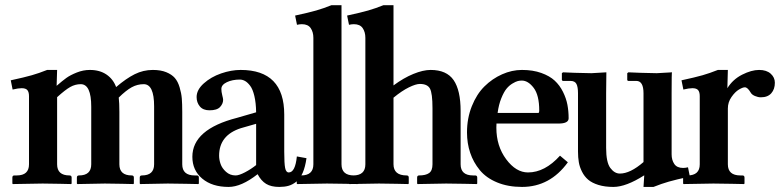

<svg xmlns="http://www.w3.org/2000/svg" viewBox="-20 -718 3047 750"><path d="M582 -76.2V-302.7Q582 -389.2 541.5 -389.2Q516.6 -389.2 494.6 -377.2Q472.7 -365.2 443.8 -336.9Q446.3 -315.9 446.3 -281.7V-76.2Q446.3 -32.7 494.6 -32.7Q502.9 -32.7 502.9 -24.4V-1L501 1L457.5 0Q414.1 -1 389.6 -1L282.2 1L280.3 -1V-24.4Q280.3 -32.7 288.6 -32.7Q336.4 -32.7 336.4 -76.2V-300.8Q336.4 -389.2 295.4 -389.2Q273.9 -389.2 254.4 -378.2Q234.9 -367.2 203.1 -338.4V-76.2Q203.1 -32.7 251.5 -32.7Q259.8 -32.7 259.8 -24.4V-1L257.8 1L214.4 0Q170.9 -1 146.5 -1L30.3 1L28.3 -1V-24.4Q28.3 -32.7 36.1 -32.7H45.4Q93.3 -32.7 93.3 -76.2V-342.3Q93.3 -358.4 86.9 -366Q80.6 -373.5 64.5 -373.5Q51.3 -373.5 29.3 -368.2L22 -404.3Q76.2 -416 104.2 -424.1Q132.3 -432.1 164.1 -444.8H203.1L201.2 -382.8Q223.6 -402.3 239.3 -413.6Q254.9 -424.8 280 -434.8Q305.2 -444.8 331.1 -444.8Q369.6 -444.8 396 -426.8Q422.4 -408.7 433.6 -377.9Q472.2 -411.1 505.9 -428Q539.6 -444.8 577.1 -444.8Q607.9 -444.8 629.4 -436Q650.9 -427.2 662.8 -413.6Q674.8 -399.9 681.6 -377Q688.5 -354 690.2 -333Q691.9 -312 691.9 -280.8V-76.2Q691.9 -32.7 740.7 -32.7H748.5Q756.8 -32.7 756.8 -24.4V-1L754.9 1L707 0Q659.7 -1 635.3 -1L527.8 1L525.9 -1V-24.4Q525.9 -32.7 534.2 -32.7Q582 -32.7 582 -76.2Z M1070.8 12.2Q1039.1 12.2 1019.5 0.2Q1000 -11.7 986.3 -37.6Q922.9 12.2 873 12.2Q808.6 12.2 770 -20.3Q731.4 -52.7 731.4 -105.5Q731.4 -212.9 906.2 -257.8L980.5 -279.3Q980 -316.4 973.6 -343Q967.3 -369.6 957.3 -382.8Q947.3 -396 937.3 -401.6Q927.2 -407.2 917 -407.2Q887.7 -407.2 866.2 -397Q844.7 -386.7 844.7 -370.6Q844.7 -359.4 848.1 -346.2Q851.6 -333 851.6 -328.1Q851.6 -313 839.6 -300Q827.6 -287.1 798.3 -287.1Q773.4 -287.1 760.7 -302.2Q748 -317.4 748 -338.9Q748 -367.2 776.1 -392.3Q804.2 -417.5 843.8 -431.2Q883.3 -444.8 919.9 -444.8Q1090.3 -444.8 1090.3 -270.5V-125Q1090.3 -79.6 1093.8 -62Q1097.2 -44.4 1107.9 -44.4Q1133.3 -44.4 1139.6 -106.9L1177.2 -100.1Q1172.4 -65.9 1162.4 -43Q1152.3 -20 1137.5 -8.3Q1122.6 3.4 1106.9 7.8Q1091.3 12.2 1070.8 12.2ZM980.5 -73.2V-234.4L920.9 -217.3Q835.9 -189.9 835.9 -109.9Q835.9 -94.2 841.6 -77.6Q847.2 -61 862.8 -46.9Q878.4 -32.7 900.4 -32.7Q913.6 -32.7 937 -44.9Q960.4 -57.1 980.5 -73.2Z M1204.1 -570.3Q1204.1 -592.8 1193.6 -608.2Q1183.1 -623.5 1159.2 -623.5Q1150.4 -623.5 1140.1 -621.1L1132.8 -657.2Q1187 -668.9 1215.1 -677Q1243.2 -685.1 1274.9 -697.8H1314V-76.2Q1314 -32.7 1362.8 -32.7H1370.6Q1378.9 -32.7 1378.9 -24.4V-1L1377 1L1329.6 0Q1281.7 -1 1257.3 -1L1141.1 1L1139.2 -1V-24.4Q1139.2 -32.7 1147 -32.7H1156.2Q1204.1 -32.7 1204.1 -76.2Z M1517.1 -76.7Q1517.1 -32.7 1568.4 -32.7Q1576.7 -32.7 1576.7 -24.4V-1L1574.7 1L1529.8 0Q1484.9 -1 1460.4 -1L1344.2 1L1342.3 -1V-24.4Q1342.3 -32.7 1350.1 -32.7H1359.4Q1407.2 -32.7 1407.2 -76.2V-570.3Q1407.2 -592.8 1396.7 -608.2Q1386.2 -623.5 1362.3 -623.5Q1353.5 -623.5 1343.3 -621.1L1335.9 -657.2Q1390.1 -668.9 1418.2 -677Q1446.3 -685.1 1478 -697.8H1517.1V-384.3Q1556.6 -413.6 1594.7 -429.2Q1632.8 -444.8 1662.1 -444.8Q1724.6 -444.8 1752 -405Q1779.3 -365.2 1779.3 -284.2V-76.2Q1779.3 -32.7 1828.1 -32.7H1835.9Q1844.2 -32.7 1844.2 -24.4V-1L1842.3 1L1794.4 0Q1747.1 -1 1722.7 -1L1611.3 1L1609.4 -1V-24.4Q1609.4 -32.7 1617.2 -32.7Q1643.1 -32.7 1656.2 -42Q1669.4 -51.3 1669.4 -76.2V-295.4Q1669.4 -353 1659.7 -371.6Q1649.9 -390.1 1620.1 -390.1Q1604.5 -390.1 1577.1 -376.7Q1549.8 -363.3 1517.1 -336.4Z M1923.8 -276.9H2084Q2086.4 -279.3 2086.4 -286.1Q2086.4 -346.2 2064.7 -374.8Q2043 -403.3 2018.1 -403.3Q2010.7 -403.3 2002.7 -401.4Q1994.6 -399.4 1981.9 -391.8Q1969.2 -384.3 1958.7 -371.6Q1948.2 -358.9 1938.2 -334.2Q1928.2 -309.6 1923.8 -276.9ZM2167.5 -109.9 2198.2 -84Q2128.4 12.2 2019 12.2Q1964.4 12.2 1921.9 -5.4Q1879.4 -22.9 1854.2 -53.5Q1829.1 -84 1816.7 -121.1Q1804.2 -158.2 1804.2 -200.7Q1804.2 -255.9 1823 -303Q1841.8 -350.1 1872.3 -380.4Q1902.8 -410.6 1941.2 -427.7Q1979.5 -444.8 2019 -444.8Q2061.5 -444.8 2094.2 -433.1Q2127 -421.4 2146.7 -403.1Q2166.5 -384.8 2179.2 -359.1Q2191.9 -333.5 2196.5 -308.6Q2201.2 -283.7 2201.2 -255.9Q2201.2 -235.4 2161.6 -235.4H1919.4Q1918.9 -230.5 1918.9 -219.2Q1918.9 -147.5 1957.3 -95.9Q1995.6 -44.4 2042.5 -44.4Q2108.4 -44.4 2167.5 -109.9Z M2603.5 -115.2Q2603.5 -92.8 2614 -77.4Q2624.5 -62 2648.4 -62Q2657.2 -62 2667.5 -64.5L2674.8 -28.3Q2620.6 -16.6 2592.5 -8.5Q2564.5 -0.5 2532.7 12.2H2493.7L2496.6 -33.2Q2425.3 12.2 2376 12.2Q2342.8 12.2 2317.6 4.4Q2292.5 -3.4 2277.6 -16.1Q2262.7 -28.8 2253.4 -47.4Q2244.1 -65.9 2241 -84.5Q2237.8 -103 2237.8 -126V-354Q2237.8 -378.4 2231.7 -390.1Q2225.6 -401.9 2208.5 -401.9H2177.7L2174.8 -405.8V-432.1L2179.2 -435.5L2224.6 -433.6Q2270.5 -432.1 2290.5 -432.1L2348.6 -435.5L2347.7 -353.5V-140.1Q2347.7 -84 2364 -62Q2380.4 -40 2401.4 -40Q2441.9 -40 2493.7 -85V-353.5Q2493.7 -401.9 2465.8 -401.9H2434.1L2430.2 -404.3V-432.1L2434.6 -435.5L2481.4 -433.6Q2528.3 -432.1 2545.4 -432.1L2605 -435.5Q2603.5 -435.5 2603.5 -354.5Z M2823.2 -444.8 2821.3 -373.5Q2842.3 -407.7 2878.9 -426.3Q2915.5 -444.8 2945.3 -444.8Q2974.1 -444.8 2990.5 -430.2Q3006.8 -415.5 3006.8 -395Q3006.8 -369.6 2992.9 -353.8Q2979 -337.9 2952.1 -337.9Q2940.9 -337.9 2929 -343Q2917 -348.1 2912.6 -356Q2900.4 -377 2889.6 -377Q2881.3 -377 2866.5 -368.2Q2851.6 -359.4 2837.4 -339.1Q2823.2 -318.8 2823.2 -294.4V-76.2Q2823.2 -32.7 2872.1 -32.7H2879.9Q2888.2 -32.7 2888.2 -24.4V-1L2886.2 1L2838.4 0Q2791 -1 2766.6 -1L2650.4 1L2648.4 -1V-24.4Q2648.4 -32.7 2656.2 -32.7H2665.5Q2713.4 -32.7 2713.4 -76.2V-342.3Q2713.4 -358.4 2707 -366Q2700.7 -373.5 2684.6 -373.5Q2671.4 -373.5 2649.4 -368.2L2642.1 -404.3Q2696.3 -416 2724.4 -424.1Q2752.4 -432.1 2784.2 -444.8Z"/></svg>

Font: LL2
Style: Bold
Weight: 700
Designer: Philipp H. Poll
Foundry: Philipp H. Poll
Version: Version 2.7.x